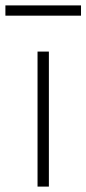

<svg xmlns="http://www.w3.org/2000/svg" viewBox="-51 -691 320 711"><path d="M88 0V-500H130V0ZM-31 -633V-671H249V-633Z"/></svg>

Font: Mulish ExtraLight
Style: Regular
Weight: 200
Designer: Vernon Adams
Foundry: Vernon Adams
Version: Version 3.603